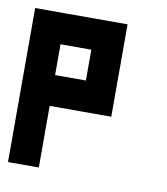

<svg xmlns="http://www.w3.org/2000/svg" viewBox="-60 -506 484 558"><g transform="rotate(10 182.0 -227.5)"><path d="M0 -454.5H90.9V-363.6H0ZM0 -363.6H90.9V-272.7H0ZM0 -272.7H90.9V-181.8H0ZM0 -181.8H90.9V-90.9H0ZM0 -90.9H90.9V0H0ZM90.9 -454.5H181.8V-363.6H90.9ZM181.8 -454.5H272.7V-363.6H181.8ZM181.8 -363.6H272.7V-272.7H181.8ZM181.8 -272.7H272.7V-181.8H181.8ZM90.9 -272.7H181.8V-181.8H90.9Z"/></g></svg>

Font: Micro 5
Style: Regular
Weight: 400
Designer: Sarah Cadigan-Fried
Version: Version 1.000; ttfautohint (v1.8.4.7-5d5b)